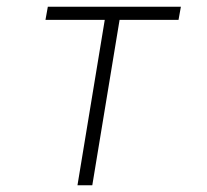

<svg xmlns="http://www.w3.org/2000/svg" viewBox="-20 -550 616 570"><path d="M210 0H254L335 -491H510L517 -530H122L115 -491H291Z"/></svg>

Font: Iosevka Sparkle Extralight
Style: Italic
Weight: 200
Italic angle: -9°
Designer: Belleve Invis
Foundry: Belleve Invis
Version: Version 4.5.0; ttfautohint (v1.8.3)